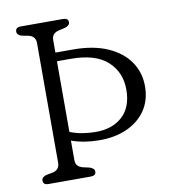

<svg xmlns="http://www.w3.org/2000/svg" viewBox="-79 -770 762 840"><g transform="rotate(-10 301.5 -350.0)"><path d="M198.5 -84Q198.5 -67 207 -58.2Q215.5 -49.5 230 -46L259 -39.5Q268.5 -36 274.2 -31.2Q280 -26.5 280 -18Q280 0 256 0H69Q45.5 0 45.5 -19Q45.5 -34.5 66 -40.5L95 -46Q126.5 -53 126.5 -84V-616Q126.5 -647 95 -654L66 -659.5Q45.5 -665.5 45.5 -681Q45.5 -700 69 -700H256Q280 -700 280 -682Q280 -673.5 274.2 -668.8Q268.5 -664 259 -660.5L230 -654Q215.5 -650.5 207 -641.8Q198.5 -633 198.5 -616V-561H277Q367 -561 430 -533.2Q493 -505.5 526 -457.5Q559 -409.5 559 -348.5Q559 -287 528.8 -242.2Q498.5 -197.5 444.2 -173.2Q390 -149 319 -150Q288 -150 257.2 -155Q226.5 -160 198.5 -170ZM308 -188.5Q384.5 -187 430.2 -228.2Q476 -269.5 476 -348Q476 -425.5 422.5 -474Q369 -522.5 259.5 -522.5H198.5V-208.5Q226.5 -197.5 256.2 -193Q286 -188.5 308 -188.5Z"/></g></svg>

Font: Fraunces 72pt S100 Light
Style: Regular
Weight: 300
Version: Version 1.000; ttfautohint (v1.8.3)